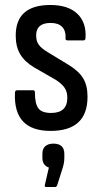

<svg xmlns="http://www.w3.org/2000/svg" viewBox="-20 -517 406 770"><path d="M183 8Q33 8 40 -145Q40 -155 49 -155H113Q120 -155 120 -146Q120 -101 134 -82.5Q148 -64 185 -64Q250 -64 250 -125Q250 -149 239 -165Q228 -181 205 -196L118 -246Q79 -269 61 -299.5Q43 -330 43 -374Q43 -497 182 -497Q253 -497 290 -462Q327 -427 323 -364Q322 -355 315 -355H251Q247 -355 244.5 -357Q242 -359 243 -367Q244 -394 229 -409.5Q214 -425 183 -425Q125 -425 125 -375Q125 -352 135.5 -337.5Q146 -323 171 -308L255 -257Q296 -232 313.5 -203Q331 -174 331 -129Q331 8 183 8ZM165 233Q158 233 160 224L176 155Q150 146 150 116V100Q150 79 162 69Q174 59 194 59Q238 59 238 100V116Q238 129 235.5 140.5Q233 152 229 164L209 227Q206 233 201 233Z"/></svg>

Font: Sofia Sans Condensed Medium
Style: Regular
Weight: 500
Designer: Botio Nikoltchev, Ani Petrova
Foundry: lettersoup
Version: Version 4.101; ttfautohint (v1.8.4.7-5d5b)